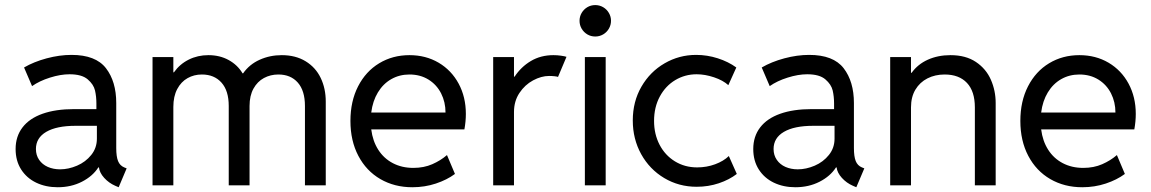

<svg xmlns="http://www.w3.org/2000/svg" viewBox="-20 -748 4647 775"><path d="M43 -146.5Q43 -197.3 70.8 -233.6Q98.6 -270 151.6 -288.8Q204.6 -307.6 279.3 -307.6H369.1V-330.1Q369.1 -358.4 363.5 -382.8Q357.9 -407.2 334 -427.7Q310.1 -448.2 260.7 -448.2Q224.6 -448.2 181.9 -434.8Q139.2 -421.4 109.4 -400.4L77.1 -475.6Q116.2 -498.5 168.2 -512.5Q220.2 -526.4 268.6 -526.4Q366.2 -526.4 407.7 -472.7Q449.2 -418.9 449.2 -332V-150.4Q449.2 -116.2 456.5 -97.9Q463.9 -79.6 481.4 -72.3L491.2 -68.4L459 7.8L445.3 2Q419.4 -9.3 400.6 -30Q381.8 -50.8 379.4 -72.3H377Q354 -36.6 310.5 -14.4Q267.1 7.8 212.9 7.8Q164.6 7.8 126 -10.7Q87.4 -29.3 65.2 -64.2Q43 -99.1 43 -146.5ZM222.7 -64.5Q256.3 -64.5 291 -79.3Q325.7 -94.2 348.4 -122.6Q371.1 -150.9 371.1 -188.5V-240.2H285.2Q208.5 -240.2 166.7 -215.8Q125 -191.4 125 -146.5Q125 -121.6 137.9 -102.8Q150.9 -84 173.1 -74.2Q195.3 -64.5 222.7 -64.5Z M595.7 -517.6H679.7V-456.1H682.1Q705.6 -489.3 741.7 -507.3Q777.8 -525.4 821.3 -525.4Q867.2 -525.4 903.1 -505.6Q939 -485.8 959 -452.1H961.4Q986.8 -488.3 1028.1 -506.8Q1069.3 -525.4 1117.2 -525.4Q1173.3 -525.4 1213.6 -500.7Q1253.9 -476.1 1274.4 -433.6Q1294.9 -391.1 1294.9 -337.9V0H1210.9V-320.3Q1210.9 -381.8 1182.1 -414.6Q1153.3 -447.3 1103.5 -447.3Q1071.8 -447.3 1045.4 -433.1Q1019 -418.9 1003.2 -390.4Q987.3 -361.8 987.3 -320.3V0H903.3V-320.3Q903.3 -381.8 874 -414.6Q844.7 -447.3 794.9 -447.3Q763.2 -447.3 737.1 -432.6Q710.9 -418 695.3 -388.4Q679.7 -358.9 679.7 -316.4V0H595.7Z M1394.5 -259.8Q1394.5 -339.4 1425.5 -399.7Q1456.5 -460 1510.7 -492.7Q1564.9 -525.4 1632.8 -525.4Q1698.7 -525.4 1750.5 -494.9Q1802.2 -464.4 1831.3 -410.4Q1860.4 -356.4 1860.4 -288.1Q1860.4 -257.8 1854.5 -225.6H1478.5Q1484.4 -178.7 1506.8 -143.6Q1529.3 -108.4 1565.7 -89.4Q1602.1 -70.3 1648.4 -70.3Q1690.9 -70.3 1724.9 -85.2Q1758.8 -100.1 1784.2 -122.1L1816.4 -45.9Q1784.2 -22 1739.3 -7.1Q1694.3 7.8 1644.5 7.8Q1572.3 7.8 1515.4 -25.1Q1458.5 -58.1 1426.5 -118.9Q1394.5 -179.7 1394.5 -259.8ZM1778.3 -293.9Q1778.3 -335.9 1760.5 -371.1Q1742.7 -406.2 1709.5 -426.8Q1676.3 -447.3 1632.8 -447.3Q1592.3 -447.3 1559.3 -428.5Q1526.4 -409.7 1505.4 -375Q1484.4 -340.3 1478.5 -293.9Z M1970.7 -517.6H2054.7V-438.5H2057.1Q2083 -478 2122.8 -501.7Q2162.6 -525.4 2213.9 -525.4Q2229.5 -525.4 2244.6 -523.2Q2259.8 -521 2266.6 -518.6L2232.4 -437.5Q2229.5 -439 2219 -440.2Q2208.5 -441.4 2196.3 -441.4Q2165 -441.4 2131.8 -423.6Q2098.6 -405.8 2076.7 -372.8Q2054.7 -339.8 2054.7 -295.9V0H1970.7Z M2340.8 -517.6H2424.8V0H2340.8ZM2319.3 -664.1Q2319.3 -681.6 2327.9 -696Q2336.4 -710.4 2350.8 -719Q2365.2 -727.5 2382.8 -727.5Q2399.9 -727.5 2414.6 -719Q2429.2 -710.4 2437.7 -695.8Q2446.3 -681.2 2446.3 -664.1Q2446.3 -647 2437.7 -632.3Q2429.2 -617.7 2414.6 -609.1Q2399.9 -600.6 2382.8 -600.6Q2365.2 -600.6 2350.8 -609.1Q2336.4 -617.7 2327.9 -632.1Q2319.3 -646.5 2319.3 -664.1Z M2534.2 -261.7Q2534.2 -337.9 2569.1 -398.2Q2604 -458.5 2662.6 -492.4Q2721.2 -526.4 2790 -526.4Q2834.5 -526.4 2877.2 -512.7Q2919.9 -499 2952.1 -475.6L2919.9 -404.3Q2898.4 -423.8 2862.1 -436Q2825.7 -448.2 2792 -448.2Q2745.1 -448.2 2705.8 -424.8Q2666.5 -401.4 2643.3 -358.4Q2620.1 -315.4 2620.1 -259.8Q2620.1 -206.5 2642.3 -163.8Q2664.6 -121.1 2704.3 -96.7Q2744.1 -72.3 2793.9 -72.3Q2832.5 -72.3 2866.7 -85Q2900.9 -97.7 2921.9 -118.2L2954.1 -45.9Q2923.8 -22.5 2881.6 -8.3Q2839.4 5.9 2792 5.9Q2720.2 5.9 2661.1 -29.3Q2602.1 -64.5 2568.1 -125.7Q2534.2 -187 2534.2 -261.7Z M3020.5 -146.5Q3020.5 -197.3 3048.3 -233.6Q3076.2 -270 3129.2 -288.8Q3182.1 -307.6 3256.8 -307.6H3346.7V-330.1Q3346.7 -358.4 3341.1 -382.8Q3335.4 -407.2 3311.5 -427.7Q3287.6 -448.2 3238.3 -448.2Q3202.1 -448.2 3159.4 -434.8Q3116.7 -421.4 3086.9 -400.4L3054.7 -475.6Q3093.8 -498.5 3145.8 -512.5Q3197.8 -526.4 3246.1 -526.4Q3343.8 -526.4 3385.3 -472.7Q3426.8 -418.9 3426.8 -332V-150.4Q3426.8 -116.2 3434.1 -97.9Q3441.4 -79.6 3459 -72.3L3468.8 -68.4L3436.5 7.8L3422.9 2Q3397 -9.3 3378.2 -30Q3359.4 -50.8 3356.9 -72.3H3354.5Q3331.5 -36.6 3288.1 -14.4Q3244.6 7.8 3190.4 7.8Q3142.1 7.8 3103.5 -10.7Q3064.9 -29.3 3042.7 -64.2Q3020.5 -99.1 3020.5 -146.5ZM3200.2 -64.5Q3233.9 -64.5 3268.6 -79.3Q3303.2 -94.2 3325.9 -122.6Q3348.6 -150.9 3348.6 -188.5V-240.2H3262.7Q3186 -240.2 3144.3 -215.8Q3102.5 -191.4 3102.5 -146.5Q3102.5 -121.6 3115.5 -102.8Q3128.4 -84 3150.6 -74.2Q3172.9 -64.5 3200.2 -64.5Z M3573.2 -517.6H3657.2V-454.1H3659.7Q3684.6 -488.8 3725.3 -507.1Q3766.1 -525.4 3816.4 -525.4Q3878.4 -525.4 3919.4 -497.8Q3960.4 -470.2 3979.7 -426Q3999 -381.8 3999 -332V0H3915V-314.5Q3915 -379.4 3883.1 -413.3Q3851.1 -447.3 3793 -447.3Q3754.4 -447.3 3723.6 -431.6Q3692.9 -416 3675 -386.2Q3657.2 -356.4 3657.2 -314.5V0H3573.2Z M4098.6 -259.8Q4098.6 -339.4 4129.6 -399.7Q4160.6 -460 4214.8 -492.7Q4269 -525.4 4336.9 -525.4Q4402.8 -525.4 4454.6 -494.9Q4506.3 -464.4 4535.4 -410.4Q4564.5 -356.4 4564.5 -288.1Q4564.5 -257.8 4558.6 -225.6H4182.6Q4188.5 -178.7 4210.9 -143.6Q4233.4 -108.4 4269.8 -89.4Q4306.2 -70.3 4352.5 -70.3Q4395 -70.3 4429 -85.2Q4462.9 -100.1 4488.3 -122.1L4520.5 -45.9Q4488.3 -22 4443.4 -7.1Q4398.4 7.8 4348.6 7.8Q4276.4 7.8 4219.5 -25.1Q4162.6 -58.1 4130.6 -118.9Q4098.6 -179.7 4098.6 -259.8ZM4482.4 -293.9Q4482.4 -335.9 4464.6 -371.1Q4446.8 -406.2 4413.6 -426.8Q4380.4 -447.3 4336.9 -447.3Q4296.4 -447.3 4263.4 -428.5Q4230.5 -409.7 4209.5 -375Q4188.5 -340.3 4182.6 -293.9Z"/></svg>

Font: Reddit Sans A
Style: Regular
Weight: 400
Designer: Stephen Hutchings
Foundry: Reddit
Version: Version 1.013